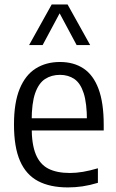

<svg xmlns="http://www.w3.org/2000/svg" viewBox="-20 -828 519 858"><path d="M283.5 9.5Q203.5 9.5 150 -18.8Q96.5 -47 69.5 -108.8Q42.5 -170.5 42.5 -271.5Q42.5 -369.5 68 -431.2Q93.5 -493 139.8 -522Q186 -551 248 -551Q309.5 -551 353.2 -522Q397 -493 420.2 -431Q443.5 -369 443.5 -270V-245H90.5V-299.5H384L368.5 -288Q368.5 -366.5 354 -411.5Q339.5 -456.5 312.2 -475Q285 -493.5 248 -493.5Q210 -493.5 181.5 -475Q153 -456.5 137.2 -411.8Q121.5 -367 121.5 -288V-259.5Q121.5 -183 140 -138.2Q158.5 -93.5 196.2 -74.2Q234 -55 292.5 -55Q320.5 -55 351.2 -60.2Q382 -65.5 417.5 -76V-11Q381 0 348.5 4.8Q316 9.5 283.5 9.5ZM110 -626.5 211 -808H282L383 -626.5H322.5L239.5 -781.5H253.5L170.5 -626.5Z"/></svg>

Font: Encode Sans SemiCondensed
Style: Regular
Weight: 400
Width: 4
Designer: Multiple Designers
Foundry: Impallari Type
Version: Version 3.002